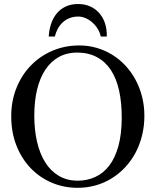

<svg xmlns="http://www.w3.org/2000/svg" viewBox="-20 -899 763 935"><path d="M683.1 -335Q683.1 -285.2 671.9 -239.5Q660.6 -193.8 639.9 -155Q619.1 -116.2 589.8 -84.7Q560.5 -53.2 524.4 -30.8Q488.3 -8.3 446.3 3.7Q404.3 15.6 357.9 15.6Q290.5 15.6 231.7 -9.5Q172.9 -34.7 128.9 -80.6Q85 -126.5 59.8 -190.7Q34.7 -254.9 34.7 -333Q34.7 -407.2 60.1 -470.5Q85.4 -533.7 130.1 -579.8Q174.8 -626 235.4 -651.9Q295.9 -677.7 366.7 -677.7Q410.2 -677.7 450.4 -666Q490.7 -654.3 525.9 -632.8Q561 -611.3 589.8 -580.6Q618.7 -549.8 639.4 -511.7Q660.2 -473.6 671.6 -429.2Q683.1 -384.8 683.1 -335ZM572.8 -322.3Q573.2 -397.9 560.1 -457.5Q546.9 -517.1 519.8 -558.1Q492.7 -599.1 451.9 -620.8Q411.1 -642.6 356 -643.1Q306.2 -643.1 267.3 -621.8Q228.5 -600.6 201.7 -560.8Q174.8 -521 160.9 -464.1Q147 -407.2 147 -335.9Q147 -265.6 160.6 -207.5Q174.3 -149.4 200.7 -107.7Q227.1 -65.9 266.4 -42.7Q305.7 -19.5 356.9 -19Q404.3 -19 443.8 -37.1Q483.4 -55.2 512 -92.5Q540.5 -129.9 556.4 -187Q572.3 -244.1 572.8 -322.3ZM470.7 -721.2Q466.3 -741.7 455.3 -759.3Q444.3 -776.9 429.2 -790Q414.1 -803.2 396.5 -810.8Q378.9 -818.4 360.8 -818.4Q337.9 -818.4 319.1 -811Q300.3 -803.7 285.9 -790.5Q271.5 -777.3 261.7 -759.5Q252 -741.7 247.1 -721.2H217.3Q219.2 -753.9 228.8 -782.7Q238.3 -811.5 255.9 -833Q273.4 -854.5 299.3 -866.9Q325.2 -879.4 360.8 -879.4Q394.5 -879.4 420.9 -866.9Q447.3 -854.5 465.3 -833Q483.4 -811.5 492.2 -782.7Q501 -753.9 500 -721.2Z"/></svg>

Font: Doulos SIL Phon
Style: Regular
Weight: 400
Designer: Walt Agee, Victor Gaultney, Peter Martin, Debbi Hosken, Becca Hirsbrunner
Foundry: SIL International
Version: Version 5.000